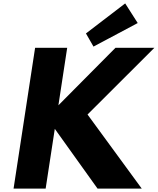

<svg xmlns="http://www.w3.org/2000/svg" viewBox="-20 -1105 925 1125"><path d="M810.5 0 492.9 -434 884.7 -825H656.7L322.2 -488L373.7 -825H185.7L59.5 0H247.5L301.1 -350L551.5 0ZM483.6 -909 527.8 -832 786.9 -970 713.5 -1085Z"/></svg>

Font: Sztylet
Style: BdObl
Weight: 700
Foundry: Cannot Into Space Fonts, PlusOne Fonts
Version: Version 0.12